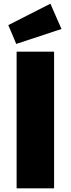

<svg xmlns="http://www.w3.org/2000/svg" viewBox="-20 -1020 383 1040"><path d="M70 0V-740H273V0ZM68 -782 25 -884 253 -1000 313 -863Z"/></svg>

Font: Lexend Deca Black
Style: Regular
Weight: 900
Designer: Bonnie Shaver-Troup, Thomas Jockin
Foundry: Lexend
Version: Version 1.007